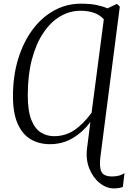

<svg xmlns="http://www.w3.org/2000/svg" viewBox="-20 -773 701 1044"><path d="M600 251.5Q558.5 251.5 522 222.2Q485.5 193 465.5 143Q445.5 93 453.5 32L471.5 -109.5Q431 -55 375.5 -22Q320 11 251.5 11Q193.5 11 148 -15.2Q102.5 -41.5 76.5 -99.2Q50.5 -157 50.5 -250Q50.5 -360.5 78.8 -452.5Q107 -544.5 157.2 -612Q207.5 -679.5 274.8 -716.2Q342 -753 419.5 -753Q469.5 -753 503.8 -746Q538 -739 564.5 -727.5L612.5 -750.5H617.5L631.5 -737L526 79.5Q519 136 531.5 161.2Q544 186.5 590.5 186.5Q611.5 186.5 628.5 181.5Q645.5 176.5 657 168.5L648 243.5Q641 246.5 628.2 249Q615.5 251.5 600 251.5ZM273.5 -32.5Q334.5 -32.5 383.5 -65Q432.5 -97.5 478 -160L544.5 -668Q522.5 -692.5 490.5 -703.5Q458.5 -714.5 417.5 -714.5Q358.5 -714.5 306.8 -683.8Q255 -653 215.5 -594Q176 -535 153.5 -450Q131 -365 131 -256Q131 -169.5 150.5 -121Q170 -72.5 202.5 -52.5Q235 -32.5 273.5 -32.5Z"/></svg>

Font: Merriweather 60pt Light
Style: Italic
Weight: 300
Italic angle: -7.8°
Version: Version 2.101